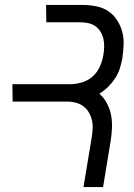

<svg xmlns="http://www.w3.org/2000/svg" viewBox="-20 -755 540 775"><path d="M396 0H317L350 -199Q353 -217 354 -235Q355 -253 351 -270Q347 -287 338.5 -301.5Q330 -316 316.5 -326Q303 -336 286 -340.5Q269 -345 251 -345H31L30 -415H262Q285 -415 309.5 -422Q334 -429 353 -445.5Q372 -462 382.5 -485Q393 -508 397 -532Q400 -549 400.5 -565.5Q401 -582 397.5 -597.5Q394 -613 386 -626.5Q378 -640 365.5 -649Q353 -658 337 -661.5Q321 -665 304 -665H167L166 -735H315Q342 -735 369 -729.5Q396 -724 417 -710Q438 -696 452 -674.5Q466 -653 473 -628Q480 -603 479 -575.5Q478 -548 474 -521V-520Q470 -499 463.5 -478.5Q457 -458 445 -439.5Q433 -421 417 -405Q401 -389 381 -377Q399 -361 411 -339Q423 -317 428 -292Q433 -267 432 -240.5Q431 -214 427 -188Z"/></svg>

Font: Iosevka Oblique
Style: Regular
Weight: 400
Italic angle: -9°
Monospace: yes
Designer: Belleve Invis
Foundry: Belleve Invis
Version: Version 32.5.0; ttfautohint (v1.8.4)